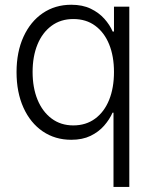

<svg xmlns="http://www.w3.org/2000/svg" viewBox="-20 -563 627 788"><path d="M510.7 204.1H445.8V-100.6H441.9Q429.7 -72.8 407.2 -47.1Q384.8 -21.5 351.6 -5.4Q318.4 10.7 272.5 10.7Q206.1 10.7 155.3 -23.9Q104.5 -58.6 76.2 -121.3Q47.9 -184.1 47.9 -267.1Q47.9 -349.6 76.4 -412.1Q105 -474.6 155.5 -509Q206.1 -543.5 272.5 -543.5Q318.8 -543.5 352.3 -527.3Q385.7 -511.2 408.2 -486.1Q430.7 -460.9 442.4 -433.6H447.8V-535.6H510.7ZM280.8 -48.3Q333 -48.3 370.6 -76.2Q408.2 -104 428 -153.3Q447.8 -202.6 447.8 -267.6Q447.8 -332 428 -380.9Q408.2 -429.7 370.8 -457.3Q333.5 -484.9 280.8 -484.9Q229 -484.9 191.4 -457Q153.8 -429.2 133.8 -380.4Q113.8 -331.5 113.8 -267.6Q113.8 -203.1 134 -153.8Q154.3 -104.5 191.9 -76.4Q229.5 -48.3 280.8 -48.3Z"/></svg>

Font: Inter 20pt Light
Style: Regular
Weight: 300
Version: Version 4.001;git-66647c0bb